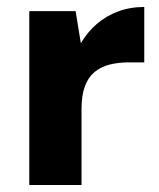

<svg xmlns="http://www.w3.org/2000/svg" viewBox="-20 -531 456 551"><path d="M64 0V-499H197L212 -407Q231 -439 257.5 -462Q284 -485 318.5 -498Q353 -511 394 -511V-352H349Q319 -352 294 -345.5Q269 -339 251 -324Q233 -309 223.5 -283Q214 -257 214 -219V0Z"/></svg>

Font: DM Sans 20pt Black
Style: Regular
Weight: 900
Version: Version 4.004;gftools[0.9.30]